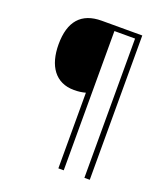

<svg xmlns="http://www.w3.org/2000/svg" viewBox="-158 -871 970 1109"><g transform="rotate(20 327.5 -316.5)"><path d="M524 127V-760H275C150 -760 87 -688 87 -547C87 -415 146 -329 260 -329C288 -329 309 -332 331 -338V127H364V-729H491V127Z"/></g></svg>

Font: Noto Sans Canadian Aboriginal ExtraLight
Style: Regular
Weight: 200
Designer: Monotype Design Team, Typotheque's Kevin King
Foundry: Monotype Imaging Inc.
Version: Version 2.004